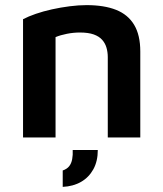

<svg xmlns="http://www.w3.org/2000/svg" viewBox="-20 -537 638 750"><path d="M70 -462Q91 -473 120 -483Q149 -493 183 -500.5Q217 -508 252 -512.5Q287 -517 318 -517Q387 -517 433.5 -498.5Q480 -480 504 -440Q528 -400 528 -336V0H401V-314Q401 -333 396 -350.5Q391 -368 379 -381.5Q367 -395 346 -402.5Q325 -410 292 -410Q267 -410 241.5 -405Q216 -400 197 -392V0H70ZM225 193V129Q242 123 250.5 112Q259 101 262 84.5Q265 68 264 49H362Q362 93 344.5 124.5Q327 156 296.5 173.5Q266 191 225 193Z"/></svg>

Font: Maven Pro SemiBold
Style: Regular
Weight: 600
Designer: Joe Prince
Foundry: Joe Prince
Version: Version 2.103